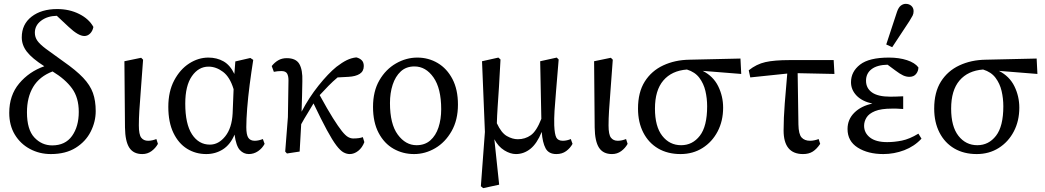

<svg xmlns="http://www.w3.org/2000/svg" viewBox="-20 -787 5427 997"><path d="M244 13Q185 13 135.5 -13.5Q86 -40 57 -88Q28 -136 28 -201Q28 -292 79.5 -353.5Q131 -415 210 -443Q146 -484 119.5 -518.5Q93 -553 93 -593Q93 -661 144 -700.5Q195 -740 277 -740Q340 -740 391 -714.5Q442 -689 465 -647Q461 -626 448 -613Q435 -600 418 -600Q387 -600 337 -647L275 -705Q226 -704 193.5 -679.5Q161 -655 161 -617Q161 -594 174 -575.5Q187 -557 219 -533Q251 -509 309 -468Q375 -422 411.5 -383.5Q448 -345 462.5 -304.5Q477 -264 477 -210Q477 -155 451 -103.5Q425 -52 373 -19.5Q321 13 244 13ZM120 -204Q120 -114 158.5 -73Q197 -32 251 -32Q319 -32 354 -81Q389 -130 389 -206Q389 -280 354 -328Q319 -376 253 -416Q185 -390 152.5 -336Q120 -282 120 -204Z M719 13Q673 13 651.5 -20Q630 -53 629 -125L626 -469L713 -487L723 -477Q716 -378 711 -315Q706 -252 703.5 -211Q701 -170 701 -136Q701 -88 713.5 -72Q726 -56 749 -56Q760 -56 771 -58.5Q782 -61 792 -65L800 -40Q788 -18 767 -2.5Q746 13 719 13Z M942 -249Q942 -143 977 -89.5Q1012 -36 1070 -36Q1115 -36 1149.5 -79Q1184 -122 1188 -198L1193 -324Q1174 -387 1138 -414Q1102 -441 1063 -441Q1011 -441 976.5 -391.5Q942 -342 942 -249ZM1051 13Q996 13 951.5 -14.5Q907 -42 880.5 -97Q854 -152 854 -232Q854 -312 884.5 -369.5Q915 -427 962.5 -457.5Q1010 -488 1062 -488Q1106 -488 1140.5 -468.5Q1175 -449 1197 -403L1202 -468L1280 -486L1295 -476Q1285 -413 1276.5 -347.5Q1268 -282 1263.5 -224Q1259 -166 1259 -127Q1259 -87 1269.5 -71.5Q1280 -56 1303 -56Q1313 -56 1324 -58.5Q1335 -61 1345 -65L1354 -40Q1342 -17 1320 -2Q1298 13 1272 13Q1245 13 1225.5 -8Q1206 -29 1198 -88Q1176 -36 1137.5 -11.5Q1099 13 1051 13Z M1470 10 1461 0 1475 -179 1478 -370Q1478 -393 1470.5 -405.5Q1463 -418 1441 -418Q1431 -418 1421 -417Q1411 -416 1402 -414L1391 -444Q1406 -463 1425 -474Q1444 -485 1469 -485Q1517 -485 1534.5 -454.5Q1552 -424 1550 -365Q1549 -333 1548.5 -291Q1548 -249 1546 -207Q1584 -280 1634 -342.5Q1684 -405 1727 -440Q1757 -463 1780.5 -474.5Q1804 -486 1830 -489Q1847 -485 1858 -474.5Q1869 -464 1869 -444Q1869 -417 1848 -403.5Q1827 -390 1789 -388L1733 -385Q1708 -364 1685.5 -341Q1663 -318 1640 -293Q1681 -218 1709 -173.5Q1737 -129 1755.5 -106Q1774 -83 1787.5 -75.5Q1801 -68 1814 -68Q1847 -68 1864 -75L1872 -49Q1861 -20 1840 -3.5Q1819 13 1796 13Q1780 13 1763.5 4Q1747 -5 1726.5 -32Q1706 -59 1677.5 -111.5Q1649 -164 1608 -250Q1592 -222 1576.5 -197.5Q1561 -173 1544 -142Q1542 -107 1540 -71Q1538 -35 1536 0Z M2130 13Q2072 13 2023.5 -14.5Q1975 -42 1946 -97Q1917 -152 1917 -232Q1917 -313 1950 -370Q1983 -427 2036 -457.5Q2089 -488 2147 -488Q2205 -488 2253 -459.5Q2301 -431 2329.5 -376.5Q2358 -322 2358 -244Q2358 -164 2325 -106Q2292 -48 2240 -17.5Q2188 13 2130 13ZM2143 -33Q2186 -33 2214.5 -58Q2243 -83 2257 -125.5Q2271 -168 2271 -220Q2271 -328 2231 -385Q2191 -442 2132 -442Q2089 -442 2061 -416Q2033 -390 2019 -347Q2005 -304 2005 -252Q2005 -143 2045.5 -88Q2086 -33 2143 -33Z M2477 180 2498 -102 2483 -469 2568 -488 2579 -478Q2575 -395 2571 -335Q2567 -275 2564 -230Q2561 -185 2560 -147Q2583 -97 2612 -80.5Q2641 -64 2669 -64Q2707 -64 2736.5 -85Q2766 -106 2791 -170L2785 -469L2871 -488L2881 -478Q2873 -378 2867.5 -315Q2862 -252 2859.5 -211.5Q2857 -171 2858 -136Q2860 -89 2869 -72.5Q2878 -56 2903 -56Q2913 -56 2924 -58.5Q2935 -61 2944 -65L2953 -40Q2941 -18 2920 -2.5Q2899 13 2869 13Q2829 13 2813 -17Q2797 -47 2793 -102Q2768 -41 2734 -14Q2700 13 2659 13Q2630 13 2598.5 -6.5Q2567 -26 2547 -64L2572 172L2489 190Z M3158 13Q3112 13 3090.5 -20Q3069 -53 3068 -125L3065 -469L3152 -487L3162 -477Q3155 -378 3150 -315Q3145 -252 3142.5 -211Q3140 -170 3140 -136Q3140 -88 3152.5 -72Q3165 -56 3188 -56Q3199 -56 3210 -58.5Q3221 -61 3231 -65L3239 -40Q3227 -18 3206 -2.5Q3185 13 3158 13Z M3514 13Q3447 13 3397.5 -16Q3348 -45 3320.5 -98.5Q3293 -152 3293 -223Q3293 -308 3328 -363.5Q3363 -419 3424 -447.5Q3485 -476 3561 -477L3825 -483L3829 -403L3629 -419Q3684 -391 3709.5 -339Q3735 -287 3735 -228Q3735 -159 3706.5 -104.5Q3678 -50 3628 -18.5Q3578 13 3514 13ZM3381 -223Q3381 -130 3419 -81.5Q3457 -33 3517 -33Q3576 -33 3614 -82Q3652 -131 3652 -235Q3652 -276 3643 -314.5Q3634 -353 3611.5 -383Q3589 -413 3547 -426Q3468 -420 3424.5 -369Q3381 -318 3381 -223Z M3876 -385 3868 -422Q3908 -454 3954.5 -464.5Q4001 -475 4080 -475H4309L4313 -403L4122 -407L4126 -140Q4127 -90 4142.5 -73Q4158 -56 4187 -56Q4197 -56 4209 -58.5Q4221 -61 4231 -65L4239 -40Q4221 -13 4200.5 0Q4180 13 4150 13Q4049 13 4049 -110Q4049 -172 4055 -250Q4061 -328 4068 -405Z M4567 13Q4487 13 4434 -20.5Q4381 -54 4381 -117Q4381 -167 4416.5 -202Q4452 -237 4510 -249Q4456 -261 4427.5 -291Q4399 -321 4399 -360Q4399 -415 4446 -451.5Q4493 -488 4596 -488Q4649 -488 4690 -474.5Q4731 -461 4749 -437Q4749 -418 4737 -403Q4725 -388 4702 -388Q4686 -388 4669.5 -395.5Q4653 -403 4628 -422L4589 -451Q4535 -450 4506 -428Q4477 -406 4477 -368Q4477 -329 4508 -307Q4539 -285 4603 -285Q4618 -285 4633 -285.5Q4648 -286 4670 -287V-221Q4645 -223 4634 -223Q4623 -223 4612 -223Q4555 -223 4523.5 -210Q4492 -197 4479.5 -176.5Q4467 -156 4467 -134Q4467 -97 4497.5 -73Q4528 -49 4587 -49Q4624 -49 4663.5 -57Q4703 -65 4749 -93L4765 -67Q4728 -27 4675.5 -7Q4623 13 4567 13ZM4582 -556 4638 -726Q4646 -749 4658 -758Q4670 -767 4683 -767Q4701 -767 4712.5 -756.5Q4724 -746 4724 -729Q4724 -716 4719 -706Q4714 -696 4702 -677L4613 -542Z M5052 13Q4985 13 4935.5 -16Q4886 -45 4858.5 -98.5Q4831 -152 4831 -223Q4831 -308 4866 -363.5Q4901 -419 4962 -447.5Q5023 -476 5099 -477L5363 -483L5367 -403L5167 -419Q5222 -391 5247.5 -339Q5273 -287 5273 -228Q5273 -159 5244.5 -104.5Q5216 -50 5166 -18.5Q5116 13 5052 13ZM4919 -223Q4919 -130 4957 -81.5Q4995 -33 5055 -33Q5114 -33 5152 -82Q5190 -131 5190 -235Q5190 -276 5181 -314.5Q5172 -353 5149.5 -383Q5127 -413 5085 -426Q5006 -420 4962.5 -369Q4919 -318 4919 -223Z"/></svg>

Font: Source Serif 4
Style: Regular
Weight: 400
Designer: Frank Grießhammer
Foundry: Adobe
Version: Version 4.005;hotconv 1.1.0;makeotfexe 2.6.0